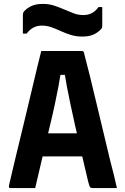

<svg xmlns="http://www.w3.org/2000/svg" viewBox="-20 -962 640 982"><path d="M147 -280H316Q332 -280 347.5 -280Q363 -280 377 -280L412 -289L426 -226L440 -162H156Q153 -162 150.5 -163.5Q148 -165 146.5 -167.5Q145 -170 145 -173ZM160 0Q129 0 97.5 0Q66 0 34 0Q31 0 28.5 -1.5Q26 -3 25.5 -5.5Q25 -8 26 -13Q31 -36 41 -78Q51 -120 64 -174.5Q77 -229 92 -290Q107 -351 121.5 -412.5Q136 -474 149.5 -530.5Q163 -587 173.5 -631Q184 -675 191 -701Q248 -701 299.5 -701Q351 -701 399 -701Q403 -701 405 -699.5Q407 -698 408.5 -696Q410 -694 410 -690Q425 -634 440.5 -570.5Q456 -507 472.5 -437.5Q489 -368 507 -293.5Q525 -219 544 -139Q553 -106 561.5 -71Q570 -36 578 0Q546 0 515 0Q484 0 455 0Q449 0 444.5 -2Q440 -4 437.5 -11Q435 -18 431 -33Q411 -119 394 -190.5Q377 -262 364 -320.5Q351 -379 340.5 -428Q330 -477 322 -520Q314 -563 308 -602L338 -579H263L293 -602Q287 -563 279 -520.5Q271 -478 260.5 -428.5Q250 -379 235 -317.5Q220 -256 201.5 -177.5Q183 -99 160 0ZM406 -885Q430 -885 449 -894.5Q468 -904 484 -926H503Q503 -901 503 -877Q503 -853 503 -833Q503 -825 502 -821Q501 -817 496 -812Q480 -795 457.5 -785Q435 -775 401 -775Q369 -775 342 -783.5Q315 -792 291 -803Q267 -814 243.5 -822.5Q220 -831 194 -831Q170 -831 151 -821Q132 -811 116 -790H97Q97 -815 97 -839Q97 -863 97 -883Q97 -890 98 -894.5Q99 -899 104 -905Q120 -922 142.5 -932Q165 -942 199 -942Q231 -942 258 -933Q285 -924 309 -913.5Q333 -903 356.5 -894Q380 -885 406 -885Z"/></svg>

Font: RecMonoLinear Nerd Font Mono
Style: Bold
Weight: 700
Monospace: yes
Version: Version 1.085; ttfautohint (v1.8.4.7-5d5b);Nerd Fonts 3.2.1